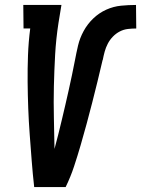

<svg xmlns="http://www.w3.org/2000/svg" viewBox="-20 -755 570 775"><path d="M118 0Q112 -53 108 -105.5Q104 -158 100 -211Q96 -264 94 -317.5Q92 -371 91.5 -424.5Q91 -478 93 -532Q95 -586 102 -640H75L74 -735H228L216 -662Q206 -597 202.5 -533.5Q199 -470 197.5 -406.5Q196 -343 197.5 -280Q199 -217 200 -154Q208 -184 215.5 -213.5Q223 -243 230 -273Q237 -303 244 -332.5Q251 -362 257.5 -392Q264 -422 270.5 -452Q277 -482 282.5 -511.5Q288 -541 295 -571Q302 -601 317.5 -629.5Q333 -658 356.5 -680.5Q380 -703 409 -716Q438 -729 468.5 -732Q499 -735 529 -735L530 -640Q513 -640 496 -638Q479 -636 463.5 -628Q448 -620 435.5 -607Q423 -594 415 -578.5Q407 -563 402.5 -546.5Q398 -530 395 -514L394 -512Q384 -469 373.5 -426Q363 -383 352 -340Q341 -297 329.5 -254.5Q318 -212 305.5 -169Q293 -126 279 -83.5Q265 -41 245 0Z"/></svg>

Font: Iosevka QP
Style: Bold Italic
Weight: 700
Italic angle: -9°
Designer: Belleve Invis
Foundry: Belleve Invis
Version: Version 20.0.0; ttfautohint (v1.8.4)